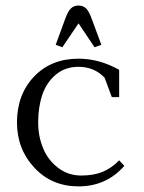

<svg xmlns="http://www.w3.org/2000/svg" viewBox="-20 -663 519 690"><path d="M41 -223.1Q41 -323.2 102.3 -387.7Q163.6 -452.1 262.2 -452.1Q336.9 -452.1 408.2 -412.1V-314H381.8L356 -383.8Q318.4 -422.9 262.2 -422.9Q214.4 -422.9 180.9 -395Q147.5 -367.2 132.3 -323Q117.2 -278.8 117.2 -223.1Q117.2 -173.3 134.8 -130.6Q152.3 -87.9 188.5 -60.1Q224.6 -32.2 272 -32.2Q316.4 -32.2 348.6 -45.4Q380.9 -58.6 408.2 -86.9L426.8 -66.9Q362.3 6.8 262.2 6.8Q166 6.8 103.5 -60.3Q41 -127.4 41 -223.1ZM180.2 -502 213.9 -594.2Q223.6 -621.6 234.4 -632.3Q245.1 -643.1 262.2 -643.1Q279.3 -643.1 289.8 -632.3Q300.3 -621.6 310.1 -594.2L344.2 -502L319.8 -493.2L262.2 -579.1L204.1 -493.2Z"/></svg>

Font: Dihjauti S
Style: Regular
Weight: 400
Designer: T. Christopher White
Version: Version 3.0.0